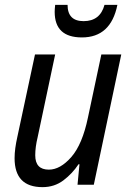

<svg xmlns="http://www.w3.org/2000/svg" viewBox="-20 -760 536 790"><path d="M155 10Q204 10 241 -18Q278 -46 303 -84H307L299 0H366L479 -536H397L342 -277Q319 -166 273.5 -114Q228 -62 181 -62Q125 -62 125 -121Q125 -155 135 -196L207 -536H124L51 -195Q46 -173 43 -151Q40 -129 40 -109Q40 10 155 10ZM317 -606Q436 -606 463 -740H410Q392 -673 324 -673Q258 -673 258 -740H207Q205 -722 205 -711Q205 -606 317 -606Z"/></svg>

Font: Noto Sans UI SemiCondensed
Style: Italic
Weight: 400
Width: 4
Italic angle: -12°
Designer: Monotype Design Team
Foundry: Monotype Imaging Inc.
Version: Version 1.901